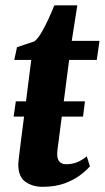

<svg xmlns="http://www.w3.org/2000/svg" viewBox="-20 -710 404 740"><path d="M32.5 -260.5 41 -319.5H307.5L300 -260.5ZM208.5 -186.5Q206.5 -170 204.8 -157.5Q203 -145 201.8 -134.8Q200.5 -124.5 200.5 -115Q200.5 -96 209.5 -86.5Q218.5 -77 235.5 -77Q258.5 -77 277.8 -85Q297 -93 314.5 -107.5L326.5 -69Q313 -53 288.5 -34.5Q264 -16 228.2 -3Q192.5 10 143 10Q106 10 78.2 -9.2Q50.5 -28.5 50.5 -76.5Q50.5 -80 51 -85.5Q51.5 -91 52.8 -102.2Q54 -113.5 56.5 -133.2Q59 -153 63 -184.5L100.5 -479H35L45.5 -528L113.5 -551Q127.5 -563 141.2 -587Q155 -611 167.5 -638.5Q180 -666 189.5 -689.5H278L256.5 -552.5H363.5L353 -479H246.5Z"/></svg>

Font: Merriweather 24pt ExtraBold
Style: Italic
Weight: 800
Italic angle: -7.8°
Version: Version 2.101